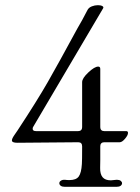

<svg xmlns="http://www.w3.org/2000/svg" viewBox="-20 -721 540 741"><path d="M47 -170Q26 -170 26 -179Q26 -186 35 -199Q44 -212 48 -218Q123 -332 164.5 -404.5Q206 -477 278 -610Q296 -640 318 -683Q323 -692 334.5 -696.5Q346 -701 358 -701Q369 -701 375 -697.5Q381 -694 378 -689L109 -233Q106 -229 106 -224Q106 -215 119 -215H282Q289 -215 293 -219Q297 -223 297 -230V-404Q297 -419 321 -441.5Q345 -464 359 -464Q367 -464 367 -455V-230Q367 -223 371 -219Q375 -215 382 -215H467Q474 -215 474 -208Q474 -199 462.5 -185.5Q451 -172 442 -172H382Q375 -172 371 -168Q367 -164 367 -157V-104Q367 -97 366.5 -73Q366 -49 376 -37Q386 -25 408 -25Q412 -25 428 -27H433Q441 -27 446 -23Q451 -19 451 -14Q451 -8 445.5 -4Q440 0 430 0H230Q220 0 214.5 -4Q209 -8 209 -14Q209 -20 215.5 -24Q222 -28 232 -27Q238 -26 248 -26Q274 -26 284 -40Q294 -54 296 -88Q297 -99 297 -156Q297 -172 282 -172Z"/></svg>

Font: Hina Mincho
Style: Regular
Weight: 400
Designer: satsuyako
Foundry: satsuyako
Version: Version 1.100